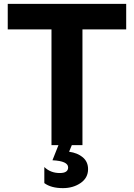

<svg xmlns="http://www.w3.org/2000/svg" viewBox="-20 -750 692 992"><path d="M305 222Q244 222 209 196V113Q241 144 289 144Q332 144 332 115Q332 82 251 78L282 0H246V-598H20V-730H632V-598H406V0H351L337 34Q381 40 408 63Q435 86 435 124Q435 169 396.5 195.5Q358 222 305 222Z"/></svg>

Font: Freely
Style: Bold
Weight: 700
Designer: Kris Sowersby
Foundry: Klim Type Foundry
Version: Version 1.006;hotconv 1.0.113;makeotfexe 2.5.65598;200799169